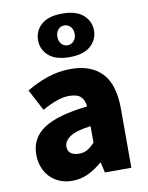

<svg xmlns="http://www.w3.org/2000/svg" viewBox="-97 -955 799 1038"><g transform="rotate(-10 303.0 -436.0)"><path d="M215 14Q176 14 145 0.5Q114 -13 92 -36.5Q70 -60 58.5 -91.5Q47 -123 47 -159Q47 -249 122 -299.5Q197 -350 363 -368Q360 -403 340.5 -422Q321 -441 277 -441Q243 -441 207 -428Q171 -415 128 -391L66 -508Q123 -542 183.5 -562.5Q244 -583 311 -583Q422 -583 481.5 -520Q541 -457 541 -323V0H396L383 -56H379Q344 -25 303.5 -5.5Q263 14 215 14ZM277 -124Q304 -124 323.5 -136Q343 -148 363 -169V-260Q280 -249 247.5 -226Q215 -203 215 -173Q215 -148 232 -136Q249 -124 277 -124ZM317 -647Q240 -647 202 -681.5Q164 -716 164 -766Q164 -817 202 -851.5Q240 -886 317 -886Q394 -886 432.5 -851.5Q471 -817 471 -766Q471 -716 432.5 -681.5Q394 -647 317 -647ZM317 -712Q337 -712 351 -727Q365 -742 365 -766Q365 -791 351 -806Q337 -821 317 -821Q297 -821 283.5 -806Q270 -791 270 -766Q270 -742 283.5 -727Q297 -712 317 -712Z"/></g></svg>

Font: Kinto Sans Black
Style: Regular
Weight: 900
Designer: Authors: Ryoko NISHIZUKA  (kana & ideographs); Paul D. Hunt (Latin, Greek & Cyrillic); Wenlong ZHANG  (bopomofo); Sandol
Foundry: Adobe Systems Incorporated, ookami Inc.
Version: Version 0.001